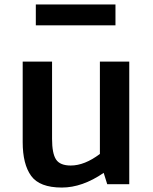

<svg xmlns="http://www.w3.org/2000/svg" viewBox="-20 -828 687 863"><path d="M82 0ZM561 -551V0H462L446 -51Q350 15 258 15Q158 15 120 -37.5Q82 -90 82 -189V-551H214V-204Q214 -138 232 -111Q250 -84 298 -84Q360 -84 429 -136V-551ZM141 -808H499V-714H141Z"/></svg>

Font: MartelSansBold
Style: Bold
Weight: 700
Designer: Dan Reynolds and Mathieu Réguer
Foundry: Dan Reynolds and Mathieu Réguer
Version: Version 1.002; ttfautohint (v1.1) -l 5 -r 5 -G 72 -x 0 -D la